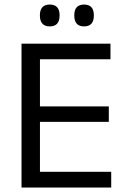

<svg xmlns="http://www.w3.org/2000/svg" viewBox="-20 -833 563 853"><path d="M157.5 0H75.6V-639H157.5ZM474.1 0H100.2V-69.7H474.1ZM463.4 -291.5H122.5V-360.4H463.4ZM470.8 -569.7H99.6V-639H470.8ZM200.8 -715.7Q179.2 -715.7 168.3 -728Q157.3 -740.2 157.3 -762.9V-766.3Q157.3 -788.7 168.3 -800.7Q179.2 -812.8 200.8 -812.8Q223.2 -812.8 234 -800.7Q244.7 -788.7 244.7 -766.3V-762.9Q244.7 -740.2 234 -728Q223.2 -715.7 200.8 -715.7ZM353.6 -715.7Q331.6 -715.7 320.8 -728Q310.1 -740.2 310.1 -762.9V-766.3Q310.1 -788.7 320.8 -800.7Q331.6 -812.8 353.6 -812.8Q375.4 -812.8 386.2 -800.7Q396.9 -788.7 396.9 -766.3V-762.9Q396.9 -740.2 386.2 -728Q375.4 -715.7 353.6 -715.7Z"/></svg>

Font: Anek Malayalam Medium
Style: Regular
Weight: 500
Designer: Maithili Shingre (Malayalam) & Yesha Goshar (Latin)
Foundry: Ek Type
Version: Version 1.003